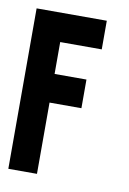

<svg xmlns="http://www.w3.org/2000/svg" viewBox="-60 -608 356 528"><g transform="rotate(10 117.5 -344.0)"><path d="M0 -568H196V-488H80V-399H169V-319H80V-120H0Z"/></g></svg>

Font: Satisfactory Mid
Style: Regular
Weight: 400
Designer: Sadat Fauzi
Foundry: Intuisi Creative
Version: Version 001.000